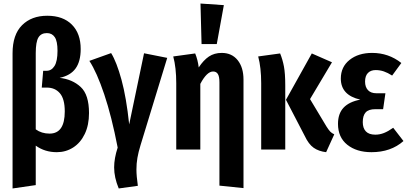

<svg xmlns="http://www.w3.org/2000/svg" viewBox="-20 -845 2302 1085"><path d="M483 -206Q483 -138 459 -88Q435 -38 393.5 -11.5Q352 15 301 15Q233 15 182 -22V201L51 220V-544Q51 -649 104.5 -702.5Q158 -756 247 -756Q336 -756 386 -706Q436 -656 436 -568Q436 -498 407 -458Q378 -418 317 -405Q389 -397 436 -353.5Q483 -310 483 -206ZM346 -215Q346 -286 318.5 -318Q291 -350 245 -350H216L224 -445H243Q271 -445 288 -472Q305 -499 305 -558Q305 -612 289.5 -635Q274 -658 245 -658Q212 -658 197 -633Q182 -608 182 -545V-114Q215 -90 260 -90Q346 -90 346 -215Z M710 -142 794 -544 925 -518 774 -24Q762 15 756.5 47Q751 79 751 113Q751 149 759 205L651 220Q625 158 625 101Q625 50 645 -11Q611 -187 569 -312Q527 -437 485 -501L608 -545Q639 -495 666.5 -394.5Q694 -294 710 -142Z M1356 -395V218L1220 204V-380Q1220 -413 1211 -427Q1202 -441 1184 -441Q1149 -441 1112 -371V0H976V-375Q976 -463 959 -526L1083 -543Q1098 -506 1103 -464Q1130 -505 1160.5 -525.5Q1191 -546 1233 -546Q1290 -546 1323 -505Q1356 -464 1356 -395ZM1245 -816 1205 -596H1119L1113 -825Z M1592 -362V0H1456V-375Q1456 -463 1439 -526L1563 -543Q1577 -509 1584.5 -469.5Q1592 -430 1592 -362ZM1732 -285 1825 -130Q1837 -111 1846 -101.5Q1855 -92 1869 -86L1823 15Q1781 10 1752.5 -10Q1724 -30 1702 -77L1596 -281L1742 -543L1856 -493Z M2248 -489 2196 -418Q2171 -434 2149 -441.5Q2127 -449 2103 -449Q2075 -449 2059 -432.5Q2043 -416 2043 -384Q2043 -353 2059.5 -335.5Q2076 -318 2107 -318H2158L2145 -228H2101Q2063 -228 2046.5 -210Q2030 -192 2030 -155Q2030 -121 2047.5 -102.5Q2065 -84 2101 -84Q2126 -84 2150 -93.5Q2174 -103 2202 -123L2260 -48Q2189 15 2079 15Q1995 15 1942.5 -27Q1890 -69 1890 -145Q1890 -203 1921.5 -236.5Q1953 -270 2016 -282Q1906 -307 1906 -401Q1906 -467 1955.5 -506.5Q2005 -546 2083 -546Q2176 -546 2248 -489Z"/></svg>

Font: Fira Sans Compressed SemiBold
Style: Regular
Weight: 600
Width: 1
Designer: bBox Type GmbH & Carrois Corporate GbR & Edenspiekermann AG
Foundry: bBox Type GmbH & Carrois Corporate GbR & Edenspiekermann AG
Version: Version 4.301